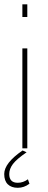

<svg xmlns="http://www.w3.org/2000/svg" viewBox="-25 -706 230 914"><path d="M19 122.6Q19 164.1 59.6 164.1Q85 164.1 107.9 147.5L115.2 168.5Q89.8 188 59.6 188Q29.3 188 12.2 171.4Q-4.9 154.8 -4.9 122.6Q-4.9 70.3 82.5 10.3L101.6 19Q54.2 51.3 36.6 74.7Q19 98.1 19 122.6ZM105 -475.6V0H81.5V-475.6ZM105 -685.5V-625H81.5V-685.5Z"/></svg>

Font: Yantramanav Thin
Style: Regular
Weight: 250
Version: Version 1.001;PS 1.0;hotconv 1.0.72;makeotf.lib2.5.5900; ttf